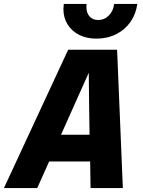

<svg xmlns="http://www.w3.org/2000/svg" viewBox="-54 -949 724 969"><path d="M537 -698 566 0H403L401 -134H194L134 0H-34L290 -698ZM398 -269 396 -396 394 -582 254 -269ZM266 -904Q266 -911 268 -929H383Q382 -924 382 -914Q382 -884 398 -866Q414 -848 442 -848Q473 -848 495.5 -871Q518 -894 522 -929H639Q632 -878 604.5 -838.5Q577 -799 532.5 -776.5Q488 -754 432 -754Q383 -754 345.5 -773Q308 -792 287 -826Q266 -860 266 -904Z"/></svg>

Font: Azeret Mono
Style: Bold Italic
Weight: 700
Italic angle: -12°
Designer: Martin Vácha
Foundry: Displaay
Version: Version 1.000; Glyphs 3.0.3, build 3074